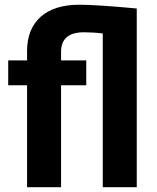

<svg xmlns="http://www.w3.org/2000/svg" viewBox="-20 -780 653 800"><path d="M408.2 0H549.8V-744.6C439.5 -754.9 359.9 -760.3 310.5 -760.3C241.7 -760.3 188 -743.7 150.4 -710.9C112.8 -677.7 93.3 -630.4 92.8 -569.3V-528.3H14.2V-424.8H92.8V0H234.4V-424.8H339.4V-528.3H234.4V-564C234.4 -618.2 266.1 -645.5 330.1 -645.5C354 -645.5 380.4 -644 408.2 -640.6Z"/></svg>

Font: Roboto
Style: Bold
Weight: 700
Designer: Google
Version: Version 2.137; 2017